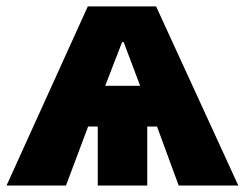

<svg xmlns="http://www.w3.org/2000/svg" viewBox="-28 -573 756 593"><path d="M454.1 -553.2 708 0H523.9L457 -182.1H426.8V0H273.9V-182.1H244.1L175.8 0H-7.8L243.2 -553.2ZM296.9 -308.1H404.8L354 -442.9H349.1Z"/></svg>

Font: Open Sans ExtBd
Style: Bold
Weight: 800
Foundry: Ascender Corporation
Version: Version 1.10